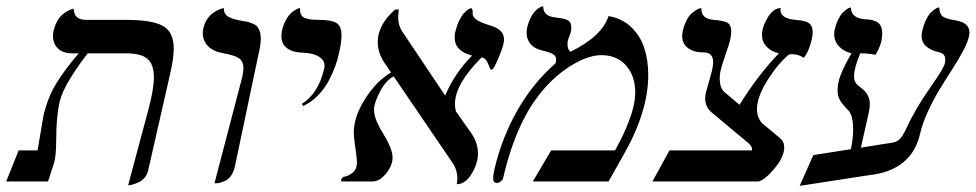

<svg xmlns="http://www.w3.org/2000/svg" viewBox="-63 -585 3145 619"><path d="M350.1 12.2 416 -233.9Q433.1 -297.9 433.1 -335.9Q433.1 -377.9 412.1 -395.5Q391.1 -413.1 344.2 -413.1H220.2Q191.4 -377.4 164.3 -333.5Q137.2 -289.6 128.9 -255.9Q118.2 -206.5 118.2 -133.8Q118.2 -82 110.8 -58.1L91.8 0H-43L-2.9 -100.1H58.1Q76.2 -209 77.1 -211.9Q90.8 -271 118.7 -316.4Q146.5 -361.8 190.9 -413.1H168.9Q139.6 -413.1 123.8 -428.7Q107.9 -444.3 107.9 -469.2Q107.9 -480 109.9 -486.8Q114.3 -504.4 122.3 -518.1Q130.4 -531.7 139.2 -538.8Q147.9 -545.9 156.2 -550.3Q164.6 -554.7 169.9 -555.7L174.8 -557.1Q174.8 -521 214.8 -521H340.8Q427.2 -521 462.2 -501.5Q497.1 -481.9 497.1 -428.2Q497.1 -396 484.9 -344.2L414.1 -33.2Q411.1 -21.5 403.6 -12.5Q396 -3.4 387.2 1Q378.4 5.4 369.9 8.3Q361.3 11.2 355.5 11.7Z M628.4 5.9 717.8 -335.9Q721.7 -352.1 721.7 -365.2Q721.7 -388.2 706.8 -397.7Q691.9 -407.2 657.7 -413.1Q626 -418.5 608.4 -435.5Q590.8 -452.6 590.8 -478Q590.8 -488.3 592.8 -494.1Q596.2 -509.8 604.2 -522.2Q612.3 -534.7 621.3 -541.3Q630.4 -547.9 638.9 -552.2Q647.5 -556.6 653.3 -557.6L658.7 -559.1V-556.2Q658.7 -546.9 663.6 -539.8Q668.5 -532.7 678 -528.6Q687.5 -524.4 693.6 -522.9Q699.7 -521.5 710.4 -519Q725.6 -516.6 733.6 -514.9Q741.7 -513.2 751.7 -509Q761.7 -504.9 766.4 -499.3Q771 -493.7 774.4 -484.1Q777.8 -474.6 777.8 -460.9Q777.8 -438.5 769.5 -405.8L694.8 -50.8Q690.9 -31.7 682.4 -19.3Q673.8 -6.8 662.8 -2Q651.9 2.9 645.3 4.4Q638.7 5.9 631.8 5.9Z M914.6 -243.2 910.2 -250Q962.4 -282.7 981.4 -360.8Q983.4 -368.7 983.4 -372.1Q983.4 -391.1 965.3 -402.3Q947.3 -413.6 915.5 -415Q881.3 -415.5 862.8 -429.4Q844.2 -443.4 844.2 -467.8Q844.2 -473.1 846.2 -486.8Q850.6 -505.4 858.4 -519.8Q866.2 -534.2 873.8 -541.3Q881.3 -548.3 888.4 -552.7Q895.5 -557.1 899.9 -558.1L904.3 -559.1V-554.2Q904.3 -542.5 909.4 -535.2Q914.6 -527.8 925.5 -525.1Q936.5 -522.5 944.3 -521.7Q952.1 -521 966.3 -521Q1005.9 -521 1022 -510.7Q1038.1 -500.5 1038.1 -471.2Q1038.1 -448.2 1029.3 -411.1Q1025.4 -392.1 1017.8 -371.3Q1010.3 -350.6 997.1 -325.2Q983.9 -299.8 962.4 -277.6Q940.9 -255.4 914.6 -243.2Z M1562 -456.1Q1562 -441.4 1545.2 -400.6Q1528.3 -359.9 1522 -359.9Q1518.1 -359.9 1514.9 -369.4Q1511.7 -378.9 1505.6 -388.9Q1499.5 -398.9 1489.7 -399.9Q1403.8 -314 1403.8 -250Q1403.8 -237.8 1406.7 -226.1L1457 -154.8Q1478 -123.5 1478 -89.8Q1478 -59.1 1457.8 -25.1Q1437.5 8.8 1409.7 8.8Q1411.6 -4.9 1411.6 -8.8Q1411.6 -33.2 1399.9 -54.2L1206.1 -338.9Q1181.6 -324.7 1166.3 -297.6Q1150.9 -270.5 1144 -244.1Q1143.1 -239.3 1143.1 -230Q1143.1 -212.9 1152.3 -191.7Q1161.6 -170.4 1172.9 -153.1Q1184.1 -135.7 1193.4 -114.5Q1202.6 -93.3 1202.6 -76.2Q1202.6 -51.8 1181.9 -25.9Q1161.1 0 1137.7 0H1038.1Q1036.6 -1.5 1036.6 -2.9Q1036.6 -6.8 1039.6 -10.7Q1042.5 -14.6 1045.9 -15.1Q1058.1 -16.6 1071 -26.1Q1084 -35.6 1085.9 -46.9Q1087.9 -54.7 1087.9 -61Q1087.9 -73.2 1082.8 -106.9Q1077.6 -140.6 1077.6 -158.2Q1077.6 -209 1114.7 -267.1Q1151.9 -325.2 1197.8 -351.1L1174.8 -384.8Q1154.8 -416.5 1154.8 -449.2Q1154.8 -505.4 1210.9 -554.2H1222.7Q1220.7 -536.6 1220.7 -528.8Q1220.7 -503.9 1232.9 -484.9L1372.1 -276.9Q1403.3 -350.1 1459 -405.8Q1402.8 -420.4 1402.8 -463.9Q1402.8 -476.1 1404.8 -481.9Q1409.2 -501 1416.3 -516.1Q1423.3 -531.2 1429.9 -539.1Q1436.5 -546.9 1442.6 -551.8Q1448.7 -556.6 1452.6 -557.6L1456.1 -559.1Q1460.9 -554.2 1460.9 -547.9V-540Q1460.9 -531.7 1470.7 -523.4Q1480.5 -515.1 1510.7 -504.9Q1521 -502 1528.1 -499.3Q1535.2 -496.6 1543.9 -491Q1552.7 -485.4 1557.4 -476.6Q1562 -467.8 1562 -456.1Z M1898.9 -533.2Q1941.9 -525.9 1971.2 -498.3Q2000.5 -470.7 2013.7 -431.4Q2026.9 -392.1 2026.9 -342.8Q2026.9 -224.1 1945.8 -83L1898.9 0H1654.8L1713.9 -100.1H1919.9Q1945.8 -145.5 1965.3 -196.5Q1984.9 -247.6 1984.9 -287.1Q1984.9 -339.8 1955.6 -373.5Q1926.3 -407.2 1876 -407.2Q1836.9 -407.2 1786.9 -378.7Q1736.8 -350.1 1693.8 -301.8Q1603 -201.7 1558.6 -8.8Q1557.6 -4.9 1551.3 0Q1544.9 4.9 1538.6 4.9Q1526.9 4.9 1526.9 -11.2Q1526.9 -21.5 1531.7 -42Q1556.2 -144.5 1606.4 -231.7Q1656.7 -318.8 1728 -380.9Q1730 -388.7 1730 -393.1Q1730 -404.8 1719.7 -410.6Q1709.5 -416.5 1682.6 -422.9Q1659.2 -428.7 1647 -443.6Q1634.8 -458.5 1634.8 -479Q1634.8 -485.4 1636.7 -497.1Q1641.1 -514.6 1647.9 -528.1Q1654.8 -541.5 1661.4 -548.3Q1668 -555.2 1674.1 -559.1Q1680.2 -563 1684.1 -564L1688 -564.9Q1688.5 -554.2 1692.4 -546.6Q1696.3 -539.1 1703.9 -535.4Q1711.4 -531.7 1717.8 -530.3Q1724.1 -528.8 1732.9 -527.8Q1743.7 -526.9 1749.8 -525.6Q1755.9 -524.4 1763.7 -521.5Q1771.5 -518.6 1775.1 -512.5Q1778.8 -506.3 1778.8 -497.1Q1778.8 -488.8 1777.8 -484.9Q1775.9 -476.1 1772.5 -467.8Q1769 -459.5 1767.6 -453.1Q1766.6 -450.2 1766.6 -442.9Q1766.6 -425.8 1775.9 -418Q1877.9 -467.8 1898.9 -533.2Z M2271.5 -289.1 2321.3 -247.1Q2380.9 -343.8 2448.2 -413.1Q2422.9 -418.9 2408.2 -434.8Q2393.6 -450.7 2393.6 -472.2Q2393.6 -498 2412.1 -528.6Q2430.7 -559.1 2454.1 -559.1Q2454.1 -558.6 2453.6 -556.9Q2453.1 -555.2 2453.1 -554.2Q2453.1 -524.4 2502.4 -521Q2513.7 -520 2519.5 -519Q2525.4 -518.1 2533.9 -515.6Q2542.5 -513.2 2546.6 -509.3Q2550.8 -505.4 2554 -498.5Q2557.1 -491.7 2557.1 -481.9Q2557.1 -463.9 2547.9 -436.5Q2538.6 -409.2 2528.3 -398.9Q2509.8 -410.2 2493.2 -410.2Q2485.4 -410.2 2480.5 -409.2Q2445.8 -380.9 2411.6 -326.7Q2377.4 -272.5 2377.4 -232.9Q2377.4 -206.5 2393.6 -188L2451.2 -140.1Q2465.3 -128.9 2465.3 -109.9Q2465.3 -79.6 2434.3 -42.2Q2403.3 -4.9 2382.3 0H2040.5L2095.2 -100.1H2361.3Q2363.8 -109.9 2351.6 -122.1L2229.5 -224.1Q2210.4 -241.7 2210.4 -268.1Q2210.4 -273.4 2212.4 -285.2L2232.4 -356.9Q2236.3 -376.5 2236.3 -383.8Q2236.3 -416 2205.6 -416Q2173.3 -416 2154.8 -430.2Q2136.2 -444.3 2136.2 -469.2Q2136.2 -473.1 2138.2 -484.9Q2142.6 -504.4 2150.4 -519.3Q2158.2 -534.2 2166.3 -541.3Q2174.3 -548.3 2181.6 -552.7Q2189 -557.1 2193.4 -558.1L2198.2 -559.1V-556.2Q2198.2 -523.9 2238.3 -521Q2269.5 -518.6 2282 -511.7Q2294.4 -504.9 2294.4 -483.9Q2294.4 -470.2 2290.5 -454.1Q2288.1 -443.8 2275.4 -407Q2262.7 -370.1 2260.3 -357.9Q2257.3 -346.2 2257.3 -332Q2257.3 -303.2 2271.5 -289.1Z M2794.4 -122.1Q2816.4 -124.5 2826.7 -128.9Q2836.9 -133.3 2845.7 -146.5Q2854.5 -159.7 2861.3 -176Q2868.2 -192.4 2888.9 -228.8Q2909.7 -265.1 2938.5 -306.2Q2980 -365.2 2983.4 -381.8Q2984.4 -385.7 2984.4 -393.1Q2984.4 -411.6 2966.3 -416Q2908.2 -429.2 2908.2 -469.2Q2908.2 -479 2910.2 -484.9Q2915 -505.4 2922.4 -520.8Q2929.7 -536.1 2937 -543.5Q2944.3 -550.8 2950.9 -555.2Q2957.5 -559.6 2961.4 -560.5L2965.3 -561Q2965.3 -541 2975.8 -532.5Q2986.3 -523.9 3019.5 -519Q3062.5 -511.7 3062.5 -480Q3062.5 -475.6 3060.5 -465.8Q3056.2 -446.8 3040.8 -418.5Q3025.4 -390.1 3005.6 -359.6Q2985.8 -329.1 2965.8 -296.1Q2945.8 -263.2 2928.5 -225.3Q2911.1 -187.5 2903.3 -153.8Q2876 -34.7 2737.3 -20L2515.1 14.2L2559.1 -85L2680.2 -104Q2687.5 -138.7 2687.5 -167Q2687.5 -212.4 2672.4 -229Q2654.3 -246.6 2645.8 -260.7Q2637.2 -274.9 2637.2 -293.9Q2637.2 -308.1 2641.1 -323.2Q2647 -352.1 2682.1 -413.1Q2657.7 -418.9 2642.1 -435.5Q2626.5 -452.1 2626.5 -474.1Q2626.5 -482.9 2627.4 -486.8Q2631.8 -506.3 2638.9 -521.2Q2646 -536.1 2653.1 -543.2Q2660.2 -550.3 2666.3 -554.7Q2672.4 -559.1 2676.3 -560.1L2680.2 -561Q2680.2 -526.9 2725.1 -522.9Q2736.8 -522.5 2744.1 -521.2Q2751.5 -520 2761.2 -515.9Q2771 -511.7 2776.1 -502Q2781.2 -492.2 2781.2 -477.1Q2781.2 -465.8 2778.3 -451.2Q2772 -427.7 2759.3 -408.2Q2738.3 -413.1 2710.4 -413.1Q2690.4 -365.7 2690.4 -339.8Q2690.4 -318.8 2704.1 -309.1Q2717.8 -298.3 2724.1 -292.2Q2730.5 -286.1 2735.8 -275.4Q2741.2 -264.6 2741.2 -251Q2741.2 -235.4 2737.3 -219.2L2712.4 -108.9Z"/></svg>

Font: Common Serif
Style: Bold Italic
Weight: 700
Italic angle: -12°
Designer: Philipp H. Poll, Khaled Hosny
Foundry: Stefan Peev, Context Ltd.
Version: Version 1.026